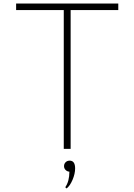

<svg xmlns="http://www.w3.org/2000/svg" viewBox="-20 -845 763 1090"><path d="M342 0H381V-788H651.5V-825H71.5V-788H342ZM358 225Q377 210.5 391.8 176Q406.5 141.5 406.5 111Q406.5 67 375.5 67Q361.5 67 352.5 76Q343.5 85 343.5 98.5Q343.5 111 352.5 120Q361.5 129 374 129.5Q374 184 350.5 218Z"/></svg>

Font: Spartan ExtraLight
Style: Regular
Weight: 200
Designer: Matt Bailey, Mirko Velimirovic
Foundry: Matt Bailey
Version: Version 1.003; ttfautohint (v1.8.3)